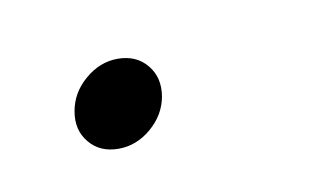

<svg xmlns="http://www.w3.org/2000/svg" viewBox="-28 -104 257 149"><g transform="rotate(-10 101.0 -29.5)"><path d="M57.6 4.4Q43 4.4 34.7 -5.6Q26.4 -15.6 28.8 -29.8Q31.2 -44.4 43 -54.4Q54.7 -64.5 68.8 -64.5Q83.5 -64.5 91.8 -54.4Q100.1 -44.4 97.7 -29.8Q95.2 -15.6 83.5 -5.6Q71.8 4.4 57.6 4.4Z"/></g></svg>

Font: Inter Display Extra Light
Style: Italic
Weight: 200
Italic angle: -9.39999°
Designer: Rasmus Andersson
Foundry: rsms
Version: Version 4.000;git-4fc901f